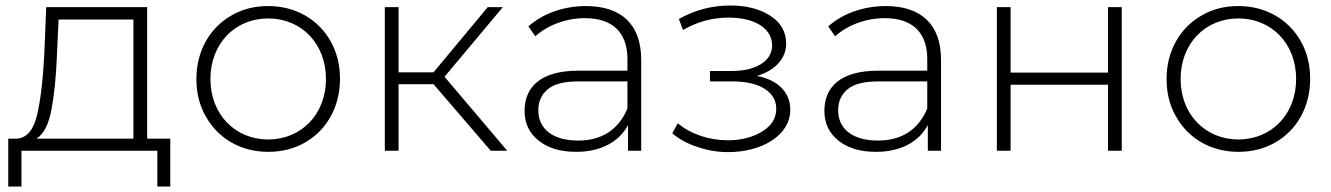

<svg xmlns="http://www.w3.org/2000/svg" viewBox="-20 -548 4838 698"><path d="M58 130V0H552V130H599V-44H515V-522H148L141 -350C136 -254 127 -180 114 -127C101 -74 76 -46 41 -44H10V130ZM167 -149C177 -202 184 -268 187 -347L193 -477H465V-44H113C139 -61 157 -96 167 -149Z M694 -261C694 -210 705 -165 728 -125C773 -44 856 4 955 4C1004 4 1049 -7 1089 -30C1168 -75 1216 -160 1216 -261C1216 -312 1205 -357 1182 -398C1137 -478 1054 -526 955 -526C906 -526 861 -515 822 -492C742 -447 694 -362 694 -261ZM745 -261C745 -390 835 -481 955 -481C1075 -481 1165 -390 1165 -261C1165 -132 1075 -41 955 -41C835 -41 745 -132 745 -261Z M1379 -522V0H1429V-242H1556L1764 0H1824L1596 -269L1808 -522H1753L1556 -285H1429V-522Z M1938 -37C1971 -10 2017 4 2075 4C2164 4 2230 -32 2263 -93V0H2311V-331C2311 -459 2239 -526 2110 -526C2030 -526 1953 -499 1901 -452L1926 -416C1970 -456 2037 -482 2106 -482C2207 -482 2261 -430 2261 -333V-291H2082C1946 -291 1887 -232 1887 -145C1887 -100 1904 -64 1938 -37ZM1972 -224C1995 -243 2032 -252 2083 -252H2261V-154C2230 -78 2169 -37 2082 -37C1990 -37 1937 -79 1937 -147C1937 -180 1949 -205 1972 -224Z M2518 -13C2553 -1 2590 5 2627 5C2750 5 2853 -56 2853 -149C2853 -212 2809 -257 2732 -272C2796 -291 2838 -334 2838 -389C2838 -432 2819 -466 2780 -491C2741 -516 2693 -528 2635 -528C2569 -528 2507 -512 2448 -479L2463 -439C2515 -469 2570 -484 2629 -484C2721 -484 2787 -447 2787 -382C2787 -326 2727 -290 2643 -290H2561V-252H2645C2741 -252 2802 -214 2802 -153C2802 -118 2785 -91 2751 -70C2717 -49 2675 -38 2626 -38C2559 -38 2491 -60 2444 -100L2424 -63C2451 -41 2482 -24 2518 -13Z M3028 -37C3061 -10 3107 4 3165 4C3254 4 3320 -32 3353 -93V0H3401V-331C3401 -459 3329 -526 3200 -526C3120 -526 3043 -499 2991 -452L3016 -416C3060 -456 3127 -482 3196 -482C3297 -482 3351 -430 3351 -333V-291H3172C3036 -291 2977 -232 2977 -145C2977 -100 2994 -64 3028 -37ZM3062 -224C3085 -243 3122 -252 3173 -252H3351V-154C3320 -78 3259 -37 3172 -37C3080 -37 3027 -79 3027 -147C3027 -180 3039 -205 3062 -224Z M3604 -522V0H3654V-240H4008V0H4058V-522H4008V-284H3654V-522Z M4221 -261C4221 -210 4232 -165 4255 -125C4300 -44 4383 4 4482 4C4531 4 4576 -7 4616 -30C4695 -75 4743 -160 4743 -261C4743 -312 4732 -357 4709 -398C4664 -478 4581 -526 4482 -526C4433 -526 4388 -515 4349 -492C4269 -447 4221 -362 4221 -261ZM4272 -261C4272 -390 4362 -481 4482 -481C4602 -481 4692 -390 4692 -261C4692 -132 4602 -41 4482 -41C4362 -41 4272 -132 4272 -261Z"/></svg>

Font: Montserrat Light
Style: Regular
Weight: 300
Designer: Julieta Ulanovsky
Foundry: Julieta Ulanovsky
Version: Version 7.200